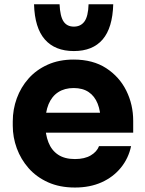

<svg xmlns="http://www.w3.org/2000/svg" viewBox="-20 -840 664 880"><path d="M323.5 19.5Q253.5 19.5 200.2 -4.5Q147 -28.5 111.2 -69.1Q75.5 -109.8 57 -160.2Q38.5 -210.8 38.5 -264V-283.5Q38.5 -338.5 57 -389.4Q75.5 -440.2 110.9 -480.1Q146.2 -520 198.4 -543.5Q250.5 -567 317.5 -567Q406 -567 466.6 -527.6Q527.2 -488.2 558.9 -424.4Q590.5 -360.5 590.5 -286V-231.8H106V-323.2H494.2L441.5 -280.5Q441.5 -330 427.6 -364.8Q413.8 -399.5 386.4 -418Q359 -436.5 317.5 -436.5Q276.2 -436.5 247 -417.6Q217.8 -398.8 202.6 -362.4Q187.5 -326 187.5 -273Q187.5 -224.2 201.9 -187.8Q216.2 -151.2 246.2 -131.1Q276.2 -111 323.5 -111Q367.8 -111 396 -127.8Q424.2 -144.5 433.8 -170.2H580.8Q569 -114.5 534.1 -71.5Q499.2 -28.5 445.9 -4.5Q392.5 19.5 323.5 19.5ZM318.5 -606Q232.2 -606 185.6 -659.1Q139 -712.2 136 -820.5H253Q255.5 -764.8 271.4 -741.4Q287.2 -718 318.5 -718Q349.8 -718 367 -741.4Q384.2 -764.8 386 -820.5H499Q496 -712.2 450.4 -659.1Q404.8 -606 318.5 -606Z"/></svg>

Font: SVN-Sora Variable
Style: Regular
Weight: 400
Designer: Jonathan Barnbrook, Julián Moncada
Foundry: Barnbrook Fonts
Version: Version 2.000 - Viet hoa boi STYLEno.1 Fonts